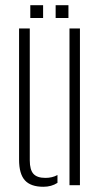

<svg xmlns="http://www.w3.org/2000/svg" viewBox="-20 -709 388 735"><path d="M53 -98V-600H94V-95Q94 -59 108 -43.5Q122 -28 154 -28Q180 -28 200 -39V-9Q177 6 146 6Q97.5 6 75.2 -18.8Q53 -43.5 53 -98ZM246 0V-600H286V0ZM193 -640V-689H242V-640ZM96 -640V-689H145V-640Z"/></svg>

Font: Big Shoulders Stencil Text Thin Thin
Style: Regular
Weight: 250
Version: Version 2.001